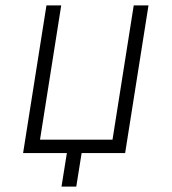

<svg xmlns="http://www.w3.org/2000/svg" viewBox="-20 -570 640 715"><path d="M264 125H209L229 0H66L153 -550H208L129 -50H399L478 -550H533L446 0H284Z"/></svg>

Font: JetBrains Mono Extra Light
Style: Italic
Weight: 200
Italic angle: -9°
Monospace: yes
Designer: Philipp Nurullin, Konstantin Bulenkov
Foundry: JetBrains
Version: 2.002